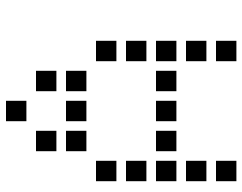

<svg xmlns="http://www.w3.org/2000/svg" viewBox="-104 -720 808 640"><g transform="rotate(-90 300.0 -400.0)"><path d="M217 -784Q216 -784 216 -784Q216 -784 216 -783V-717Q216 -716 216 -716Q216 -716 217 -716H283Q284 -716 284 -716Q284 -716 284 -717V-783Q284 -784 284 -784Q284 -784 283 -784ZM117 -684Q116 -684 116 -684Q116 -684 116 -683V-617Q116 -616 116 -616Q116 -616 117 -616H183Q184 -616 184 -616Q184 -616 184 -617V-683Q184 -684 184 -684Q184 -684 183 -684ZM317 -684Q316 -684 316 -684Q316 -684 316 -683V-617Q316 -616 316 -616Q316 -616 317 -616H383Q384 -616 384 -616Q384 -616 384 -617V-683Q384 -684 384 -684Q384 -684 383 -684ZM117 -584Q116 -584 116 -584Q116 -584 116 -583V-517Q116 -516 116 -516Q116 -516 117 -516H183Q184 -516 184 -516Q184 -516 184 -517V-583Q184 -584 184 -584Q184 -584 183 -584ZM217 -584Q216 -584 216 -584Q216 -584 216 -583V-517Q216 -516 216 -516Q216 -516 217 -516H283Q284 -516 284 -516Q284 -516 284 -517V-583Q284 -584 284 -584Q284 -584 283 -584ZM317 -584Q316 -584 316 -584Q316 -584 316 -583V-517Q316 -516 316 -516Q316 -516 317 -516H383Q384 -516 384 -516Q384 -516 384 -517V-583Q384 -584 384 -584Q384 -584 383 -584ZM17 -484Q16 -484 16 -484Q16 -484 16 -483V-417Q16 -416 16 -416Q16 -416 17 -416H83Q84 -416 84 -416Q84 -416 84 -417V-483Q84 -484 84 -484Q84 -484 83 -484ZM417 -484Q416 -484 416 -484Q416 -484 416 -483V-417Q416 -416 416 -416Q416 -416 417 -416H483Q484 -416 484 -416Q484 -416 484 -417V-483Q484 -484 484 -484Q484 -484 483 -484ZM17 -384Q16 -384 16 -384Q16 -384 16 -383V-317Q16 -316 16 -316Q16 -316 17 -316H83Q84 -316 84 -316Q84 -316 84 -317V-383Q84 -384 84 -384Q84 -384 83 -384ZM417 -384Q416 -384 416 -384Q416 -384 416 -383V-317Q416 -316 416 -316Q416 -316 417 -316H483Q484 -316 484 -316Q484 -316 484 -317V-383Q484 -384 484 -384Q484 -384 483 -384ZM17 -284Q16 -284 16 -284Q16 -284 16 -283V-217Q16 -216 16 -216Q16 -216 17 -216H83Q84 -216 84 -216Q84 -216 84 -217V-283Q84 -284 84 -284Q84 -284 83 -284ZM117 -284Q116 -284 116 -284Q116 -284 116 -283V-217Q116 -216 116 -216Q116 -216 117 -216H183Q184 -216 184 -216Q184 -216 184 -217V-283Q184 -284 184 -284Q184 -284 183 -284ZM217 -284Q216 -284 216 -284Q216 -284 216 -283V-217Q216 -216 216 -216Q216 -216 217 -216H283Q284 -216 284 -216Q284 -216 284 -217V-283Q284 -284 284 -284Q284 -284 283 -284ZM317 -284Q316 -284 316 -284Q316 -284 316 -283V-217Q316 -216 316 -216Q316 -216 317 -216H383Q384 -216 384 -216Q384 -216 384 -217V-283Q384 -284 384 -284Q384 -284 383 -284ZM417 -284Q416 -284 416 -284Q416 -284 416 -283V-217Q416 -216 416 -216Q416 -216 417 -216H483Q484 -216 484 -216Q484 -216 484 -217V-283Q484 -284 484 -284Q484 -284 483 -284ZM17 -184Q16 -184 16 -184Q16 -184 16 -183V-117Q16 -116 16 -116Q16 -116 17 -116H83Q84 -116 84 -116Q84 -116 84 -117V-183Q84 -184 84 -184Q84 -184 83 -184ZM417 -184Q416 -184 416 -184Q416 -184 416 -183V-117Q416 -116 416 -116Q416 -116 417 -116H483Q484 -116 484 -116Q484 -116 484 -117V-183Q484 -184 484 -184Q484 -184 483 -184ZM17 -84Q16 -84 16 -84Q16 -84 16 -83V-17Q16 -16 16 -16Q16 -16 17 -16H83Q84 -16 84 -16Q84 -16 84 -17V-83Q84 -84 84 -84Q84 -84 83 -84ZM417 -84Q416 -84 416 -84Q416 -84 416 -83V-17Q416 -16 416 -16Q416 -16 417 -16H483Q484 -16 484 -16Q484 -16 484 -17V-83Q484 -84 484 -84Q484 -84 483 -84Z"/></g></svg>

Font: Doto Black SemiBold
Style: Regular
Weight: 600
Monospace: yes
Version: Version 1.000